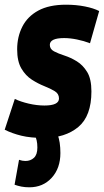

<svg xmlns="http://www.w3.org/2000/svg" viewBox="-47 -577 442 817"><path d="M-27 -25 16 -156Q41 -144 75.5 -136Q110 -128 142 -128Q204 -128 204 -158Q204 -178 186 -189Q168 -200 141.5 -210.5Q115 -221 88.5 -238Q62 -255 44 -285.5Q26 -316 26 -367Q26 -420 48 -463.5Q70 -507 116 -532Q162 -557 234 -557Q277 -557 314.5 -549.5Q352 -542 375 -530L336 -393Q310 -403 280.5 -409Q251 -415 226 -415Q165 -415 165 -386Q165 -368 183 -358.5Q201 -349 227.5 -340.5Q254 -332 280 -316Q306 -300 324 -270.5Q342 -241 342 -188Q342 -83 286 -36.5Q230 10 139 10Q83 10 44 0.5Q5 -9 -27 -25ZM15 209 34 103Q48 108 61 108Q83 108 97.5 94.5Q112 81 112 51Q112 33 109 20.5Q106 8 100 -6L197 -7Q204 10 207 30.5Q210 51 210 74Q210 139 173 179.5Q136 220 78 220Q59 220 44 217Q29 214 15 209Z"/></svg>

Font: Georama Condensed ExtraBold
Style: Italic
Weight: 800
Width: 3
Italic angle: -9°
Designer: Jean-Baptiste Levee
Foundry: Production Type
Version: Version 1.000